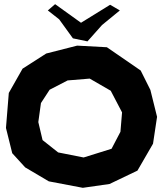

<svg xmlns="http://www.w3.org/2000/svg" viewBox="-20 -899 786 927"><path d="M413.1 -519.5 514.6 -460.9 569.3 -356.4 561.5 -262.7 518.6 -180.7 383.8 -138.7 260.7 -163.1 185.5 -222.7 165 -309.6 177.7 -401.4 219.7 -465.8 306.6 -510.7ZM203.1 -640.6 88.9 -567.4 22.5 -450.2 8.8 -281.2 39.1 -159.2 101.6 -90.8 215.8 -23.4 379.9 7.8 508.8 -10.7 643.6 -75.2 718.8 -205.1 738.3 -335 706.1 -464.8 659.2 -558.6 496.1 -670.9 352.5 -678.7ZM210.9 -848.6 265.6 -805.7 332 -713.9 402.3 -699.2 472.7 -778.3 558.6 -848.6 511.7 -876 371.1 -789.1 246.1 -878.9Z"/></svg>

Font: MaokenAssortedSans-TC
Style: Regular
Weight: 500
Version: Version 0.83